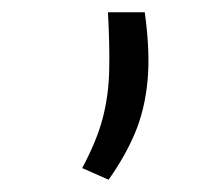

<svg xmlns="http://www.w3.org/2000/svg" viewBox="-20 -145 344 313"><path d="M216 -125Q225 -60 220.5 -13Q216 34 200 72Q184 110 157 148L114 129Q138 84 147.5 47.5Q157 11 158 -29.5Q159 -70 156 -125Z"/></svg>

Font: Matangi
Style: Regular
Weight: 400
Designer: Prashant Pant
Foundry: The Graphic Ant
Version: Version 3.002